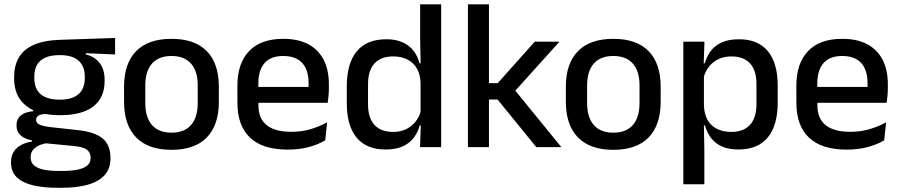

<svg xmlns="http://www.w3.org/2000/svg" viewBox="-20 -682 4174 890"><path d="M258.5 -148Q155.5 -148 100.5 -192Q45.5 -236 45.5 -317.5V-325.5Q45.5 -377 67 -414.8Q88.5 -452.5 135.8 -473.8Q183 -495 259.5 -497.5L513.5 -506V-429.5L377.5 -435.5V-430Q406.5 -422.5 425.8 -406.8Q445 -391 455 -367.5Q465 -344 465 -312V-306.5Q465 -229.5 412.8 -188.8Q360.5 -148 258.5 -148ZM254.5 110.5H267Q309.5 110.5 339 104.5Q368.5 98.5 384.2 85.5Q400 72.5 400 51V49.5Q400 24 382 11.2Q364 -1.5 319.5 -5.5L178.5 -19L203 -20Q179 -16 160.8 -7.8Q142.5 0.5 132.2 13.8Q122 27 122 46.5V47.5Q122 70.5 137.8 84.5Q153.5 98.5 183.2 104.5Q213 110.5 254.5 110.5ZM248.5 188.5Q181 188.5 132.2 176.8Q83.5 165 57.2 139.2Q31 113.5 31 71V69Q31 40.5 43.8 21Q56.5 1.5 78.8 -10.2Q101 -22 128.5 -26V-31Q92 -38.5 74.2 -55.8Q56.5 -73 56.5 -100.5V-101Q56.5 -120 65 -133.8Q73.5 -147.5 90.8 -155.8Q108 -164 134 -166.5V-177.5L237 -152.5L199.5 -154Q170 -153.5 158.8 -146.5Q147.5 -139.5 147.5 -126.5V-126Q147.5 -111 164.2 -103.8Q181 -96.5 221 -92L340 -79Q419 -70.5 455.5 -40.5Q492 -10.5 492 50.5V53Q492 100 464.8 130Q437.5 160 386.8 174.2Q336 188.5 265 188.5ZM257 -220Q295.5 -220 321.2 -231.2Q347 -242.5 360 -265Q373 -287.5 373 -320V-327.5Q373 -359.5 360.2 -381.5Q347.5 -403.5 322.2 -415Q297 -426.5 258.5 -426.5H256Q214.5 -426.5 188.5 -414.2Q162.5 -402 150.8 -379.8Q139 -357.5 139 -327V-320Q139 -287.5 152 -265Q165 -242.5 191.2 -231.2Q217.5 -220 257 -220Z M775 12.5Q667 12.5 611 -45Q555 -102.5 555 -210.5V-280Q555 -387.5 611 -444.8Q667 -502 775 -502Q883 -502 938.8 -444.8Q994.5 -387.5 994.5 -280V-210.5Q994.5 -102.5 938.8 -45Q883 12.5 775 12.5ZM775 -67Q834.5 -67 865.5 -102.5Q896.5 -138 896.5 -204.5V-286Q896.5 -352 865.5 -387.2Q834.5 -422.5 775 -422.5Q715.5 -422.5 684.5 -387.2Q653.5 -352 653.5 -286V-204.5Q653.5 -138 684.5 -102.5Q715.5 -67 775 -67Z M1314 11.5Q1197 11.5 1138.8 -44.2Q1080.5 -100 1080.5 -205V-285Q1080.5 -388.5 1134.8 -445.2Q1189 -502 1293 -502Q1363.5 -502 1410.5 -476.2Q1457.5 -450.5 1481 -403.5Q1504.5 -356.5 1504.5 -292V-273.5Q1504.5 -256.5 1503 -239Q1501.5 -221.5 1499 -205.5H1409Q1410 -231.5 1410.2 -254.5Q1410.5 -277.5 1410.5 -296.5Q1410.5 -337 1397.5 -365Q1384.5 -393 1358.5 -407.8Q1332.5 -422.5 1293 -422.5Q1234.5 -422.5 1206 -389.2Q1177.5 -356 1177.5 -294.5V-248.5L1178 -237V-193.5Q1178 -166 1186.2 -143.5Q1194.5 -121 1212.8 -104.8Q1231 -88.5 1260 -79.8Q1289 -71 1330.5 -71Q1377.5 -71 1418.8 -83Q1460 -95 1496.5 -115L1487.5 -31.5Q1454.5 -12 1410.8 -0.2Q1367 11.5 1314 11.5ZM1132.5 -205.5V-279H1479V-205.5Z M1766.5 11Q1679 11 1633.2 -44Q1587.5 -99 1587.5 -204.5V-282Q1587.5 -388.5 1633.8 -444.2Q1680 -500 1770.5 -500Q1814 -500 1845.2 -486.2Q1876.5 -472.5 1896.2 -447.5Q1916 -422.5 1924.5 -388.5H1957L1929.5 -298Q1928 -338 1912 -365.2Q1896 -392.5 1868 -406.5Q1840 -420.5 1802.5 -420.5Q1746 -420.5 1716 -388Q1686 -355.5 1686 -291.5V-198Q1686 -135.5 1715.8 -103Q1745.5 -70.5 1802.5 -70.5Q1837 -70.5 1863.2 -83.5Q1889.5 -96.5 1907 -119Q1924.5 -141.5 1931 -169.5L1954 -100.5H1925.5Q1917.5 -70 1898.8 -44.5Q1880 -19 1848 -4Q1816 11 1766.5 11ZM1927 0 1931 -114.5 1929.5 -145.5V-348.5L1930 -367.5L1927.5 -506V-662H2025V0Z M2466 0 2286.5 -220.5H2238V-296.5H2287L2459 -489H2573.5L2359.5 -251.5V-273L2582 0ZM2149 0V-662H2246.5V0Z M2823 12.5Q2715 12.5 2659 -45Q2603 -102.5 2603 -210.5V-280Q2603 -387.5 2659 -444.8Q2715 -502 2823 -502Q2931 -502 2986.8 -444.8Q3042.5 -387.5 3042.5 -280V-210.5Q3042.5 -102.5 2986.8 -45Q2931 12.5 2823 12.5ZM2823 -67Q2882.5 -67 2913.5 -102.5Q2944.5 -138 2944.5 -204.5V-286Q2944.5 -352 2913.5 -387.2Q2882.5 -422.5 2823 -422.5Q2763.5 -422.5 2732.5 -387.2Q2701.5 -352 2701.5 -286V-204.5Q2701.5 -138 2732.5 -102.5Q2763.5 -67 2823 -67Z M3402 11Q3358.5 11 3327.2 -2.8Q3296 -16.5 3276.5 -41.8Q3257 -67 3248 -100.5H3215.5L3243 -193Q3244.5 -152 3260.5 -124.8Q3276.5 -97.5 3304.8 -84Q3333 -70.5 3370 -70.5Q3426.5 -70.5 3456.5 -103.2Q3486.5 -136 3486.5 -199.5V-293Q3486.5 -355.5 3456.8 -388Q3427 -420.5 3370 -420.5Q3336 -420.5 3309.5 -407.5Q3283 -394.5 3265.8 -372.2Q3248.5 -350 3241.5 -321.5L3218.5 -388.5H3247Q3255.5 -419.5 3274 -444.8Q3292.5 -470 3324.8 -485Q3357 -500 3406 -500Q3493.5 -500 3539.2 -445Q3585 -390 3585 -284.5V-207Q3585 -100.5 3539 -44.8Q3493 11 3402 11ZM3147.5 172V-489H3245.5L3241.5 -374.5L3243 -345.5V-140.5L3242.5 -121.5L3245 17V172Z M3905 11.5Q3788 11.5 3729.8 -44.2Q3671.5 -100 3671.5 -205V-285Q3671.5 -388.5 3725.8 -445.2Q3780 -502 3884 -502Q3954.5 -502 4001.5 -476.2Q4048.5 -450.5 4072 -403.5Q4095.5 -356.5 4095.5 -292V-273.5Q4095.5 -256.5 4094 -239Q4092.5 -221.5 4090 -205.5H4000Q4001 -231.5 4001.2 -254.5Q4001.5 -277.5 4001.5 -296.5Q4001.5 -337 3988.5 -365Q3975.5 -393 3949.5 -407.8Q3923.5 -422.5 3884 -422.5Q3825.5 -422.5 3797 -389.2Q3768.5 -356 3768.5 -294.5V-248.5L3769 -237V-193.5Q3769 -166 3777.2 -143.5Q3785.5 -121 3803.8 -104.8Q3822 -88.5 3851 -79.8Q3880 -71 3921.5 -71Q3968.5 -71 4009.8 -83Q4051 -95 4087.5 -115L4078.5 -31.5Q4045.5 -12 4001.8 -0.2Q3958 11.5 3905 11.5ZM3723.5 -205.5V-279H4070V-205.5Z"/></svg>

Font: Anek Telugu Medium
Style: Regular
Weight: 500
Designer: Omkar Bhoir (Telugu), Yesha Goshar (Latin)
Foundry: Ek Type
Version: Version 1.003